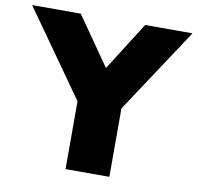

<svg xmlns="http://www.w3.org/2000/svg" viewBox="-93 -781 889 863"><g transform="rotate(10 351.0 -350.0)"><path d="M261 0V-310L-15 -700H207L361 -479L501 -700H717L461 -312V0Z"/></g></svg>

Font: Mach ExtraBold
Style: Regular
Weight: 800
Version: Version 1.002